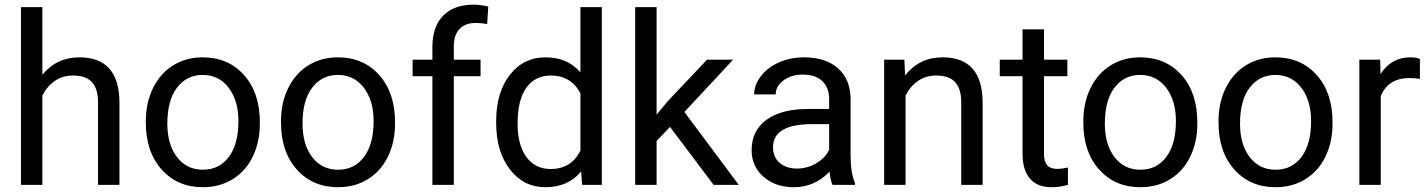

<svg xmlns="http://www.w3.org/2000/svg" viewBox="-20 -780 6025 810"><path d="M158.7 -464.4Q218.8 -538.1 314.9 -538.1Q482.4 -538.1 483.9 -349.1V0H393.6V-349.6Q393.1 -406.7 367.4 -434.1Q341.8 -461.4 287.6 -461.4Q243.7 -461.4 210.4 -438Q177.2 -414.6 158.7 -376.5V0H68.4V-750H158.7Z M595.2 -269Q595.2 -346.7 625.7 -408.7Q656.2 -470.7 710.7 -504.4Q765.1 -538.1 835 -538.1Q942.9 -538.1 1009.5 -463.4Q1076.2 -388.7 1076.2 -264.6V-258.3Q1076.2 -181.2 1046.6 -119.9Q1017.1 -58.6 962.2 -24.4Q907.2 9.8 835.9 9.8Q728.5 9.8 661.9 -64.9Q595.2 -139.6 595.2 -262.7ZM686 -258.3Q686 -170.4 726.8 -117.2Q767.6 -64 835.9 -64Q904.8 -64 945.3 -117.9Q985.8 -171.9 985.8 -269Q985.8 -356 944.6 -409.9Q903.3 -463.9 835 -463.9Q768.1 -463.9 727.1 -410.6Q686 -357.4 686 -258.3Z M1165.5 -269Q1165.5 -346.7 1196 -408.7Q1226.6 -470.7 1281 -504.4Q1335.4 -538.1 1405.3 -538.1Q1513.2 -538.1 1579.8 -463.4Q1646.5 -388.7 1646.5 -264.6V-258.3Q1646.5 -181.2 1616.9 -119.9Q1587.4 -58.6 1532.5 -24.4Q1477.5 9.8 1406.2 9.8Q1298.8 9.8 1232.2 -64.9Q1165.5 -139.6 1165.5 -262.7ZM1256.3 -258.3Q1256.3 -170.4 1297.1 -117.2Q1337.9 -64 1406.2 -64Q1475.1 -64 1515.6 -117.9Q1556.2 -171.9 1556.2 -269Q1556.2 -356 1514.9 -409.9Q1473.6 -463.9 1405.3 -463.9Q1338.4 -463.9 1297.4 -410.6Q1256.3 -357.4 1256.3 -258.3Z M1804.2 0V-458.5H1720.7V-528.3H1804.2V-582.5Q1804.2 -667.5 1849.6 -713.9Q1895 -760.3 1978 -760.3Q2009.3 -760.3 2040 -752L2035.2 -678.7Q2012.2 -683.1 1986.3 -683.1Q1942.4 -683.1 1918.5 -657.5Q1894.5 -631.8 1894.5 -584V-528.3H2007.3V-458.5H1894.5V0Z M2073.2 -268.6Q2073.2 -390.1 2130.9 -464.1Q2188.5 -538.1 2281.7 -538.1Q2374.5 -538.1 2428.7 -474.6V-750H2519V0H2436L2431.6 -56.6Q2377.4 9.8 2280.8 9.8Q2189 9.8 2131.1 -65.4Q2073.2 -140.6 2073.2 -261.7ZM2163.6 -258.3Q2163.6 -168.5 2200.7 -117.7Q2237.8 -66.9 2303.2 -66.9Q2389.2 -66.9 2428.7 -144V-386.7Q2388.2 -461.4 2304.2 -461.4Q2237.8 -461.4 2200.7 -410.2Q2163.6 -358.9 2163.6 -258.3Z M2806.6 -244.6 2750 -185.5V0H2659.7V-750H2750V-296.4L2798.3 -354.5L2962.9 -528.3H3072.8L2867.2 -307.6L3096.7 0H2990.7Z M3492.2 0Q3484.4 -15.6 3479.5 -55.7Q3416.5 9.8 3329.1 9.8Q3251 9.8 3200.9 -34.4Q3150.9 -78.6 3150.9 -146.5Q3150.9 -229 3213.6 -274.7Q3276.4 -320.3 3390.1 -320.3H3478V-361.8Q3478 -409.2 3449.7 -437.3Q3421.4 -465.3 3366.2 -465.3Q3317.9 -465.3 3285.2 -440.9Q3252.4 -416.5 3252.4 -381.8H3161.6Q3161.6 -421.4 3189.7 -458.3Q3217.8 -495.1 3265.9 -516.6Q3314 -538.1 3371.6 -538.1Q3462.9 -538.1 3514.6 -492.4Q3566.4 -446.8 3568.4 -366.7V-123.5Q3568.4 -50.8 3586.9 -7.8V0ZM3342.3 -68.8Q3384.8 -68.8 3422.9 -90.8Q3460.9 -112.8 3478 -147.9V-256.3H3407.2Q3241.2 -256.3 3241.2 -159.2Q3241.2 -116.7 3269.5 -92.8Q3297.9 -68.8 3342.3 -68.8Z M3795.4 -528.3 3798.3 -461.9Q3858.9 -538.1 3956.5 -538.1Q4124 -538.1 4125.5 -349.1V0H4035.2V-349.6Q4034.7 -406.7 4009 -434.1Q3983.4 -461.4 3929.2 -461.4Q3885.3 -461.4 3852.1 -438Q3818.8 -414.6 3800.3 -376.5V0H3710V-528.3Z M4384.3 -656.2V-528.3H4482.9V-458.5H4384.3V-130.9Q4384.3 -99.1 4397.5 -83.3Q4410.6 -67.4 4442.4 -67.4Q4458 -67.4 4485.4 -73.2V0Q4449.7 9.8 4416 9.8Q4355.5 9.8 4324.7 -26.9Q4293.9 -63.5 4293.9 -130.9V-458.5H4197.8V-528.3H4293.9V-656.2Z M4550.3 -269Q4550.3 -346.7 4580.8 -408.7Q4611.3 -470.7 4665.8 -504.4Q4720.2 -538.1 4790 -538.1Q4897.9 -538.1 4964.6 -463.4Q5031.2 -388.7 5031.2 -264.6V-258.3Q5031.2 -181.2 5001.7 -119.9Q4972.2 -58.6 4917.2 -24.4Q4862.3 9.8 4791 9.8Q4683.6 9.8 4616.9 -64.9Q4550.3 -139.6 4550.3 -262.7ZM4641.1 -258.3Q4641.1 -170.4 4681.9 -117.2Q4722.7 -64 4791 -64Q4859.9 -64 4900.4 -117.9Q4940.9 -171.9 4940.9 -269Q4940.9 -356 4899.7 -409.9Q4858.4 -463.9 4790 -463.9Q4723.1 -463.9 4682.1 -410.6Q4641.1 -357.4 4641.1 -258.3Z M5120.6 -269Q5120.6 -346.7 5151.1 -408.7Q5181.6 -470.7 5236.1 -504.4Q5290.5 -538.1 5360.4 -538.1Q5468.3 -538.1 5534.9 -463.4Q5601.6 -388.7 5601.6 -264.6V-258.3Q5601.6 -181.2 5572 -119.9Q5542.5 -58.6 5487.5 -24.4Q5432.6 9.8 5361.3 9.8Q5253.9 9.8 5187.3 -64.9Q5120.6 -139.6 5120.6 -262.7ZM5211.4 -258.3Q5211.4 -170.4 5252.2 -117.2Q5293 -64 5361.3 -64Q5430.2 -64 5470.7 -117.9Q5511.2 -171.9 5511.2 -269Q5511.2 -356 5470 -409.9Q5428.7 -463.9 5360.4 -463.9Q5293.5 -463.9 5252.4 -410.6Q5211.4 -357.4 5211.4 -258.3Z M5970.2 -447.3Q5949.7 -450.7 5925.8 -450.7Q5836.9 -450.7 5805.2 -375V0H5714.8V-528.3H5802.7L5804.2 -467.3Q5848.6 -538.1 5930.2 -538.1Q5956.5 -538.1 5970.2 -531.2Z"/></svg>

Font: Roboto-o
Style: o-Regular
Weight: 400
Designer: Google
Version: Version 2.134; 2016; ttfautohint (v1.6)